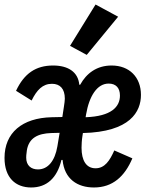

<svg xmlns="http://www.w3.org/2000/svg" viewBox="-25 -818 645 850"><path d="M498 -744 398 -798 285 -615 359 -575ZM113 12C182 12 228 -30 247 -110H252C260 -25 318 12 391 12C474 12 527 -37 561 -117L481 -152C461 -107 439 -73 398 -73C357 -73 336 -107 336 -164C336 -177 337 -198 340 -216L342 -229C552 -234 599 -324 599 -398C599 -476 548 -528 469 -528C404 -528 358 -494 330 -443H326C321 -499 277 -528 210 -528C134 -528 82 -493 46 -416L115 -373C138 -420 164 -447 205 -447C241 -447 262 -425 262 -381C262 -372 260 -360 258 -346L251 -300L204 -299C73 -296 -5 -230 -5 -119C-5 -31 44 12 113 12ZM143 -68C113 -68 91 -85 91 -120C91 -124 91 -134 94 -153C103 -207 142 -227 202 -229L239 -230L229 -170C218 -105 187 -68 143 -68ZM456 -448C488 -448 506 -429 506 -395C506 -345 468 -303 354 -299L356 -311C370 -393 405 -448 456 -448Z"/></svg>

Font: IBM Plex Mono SmBld
Style: Italic
Weight: 600
Italic angle: -9.5°
Monospace: yes
Designer: Mike Abbink, Paul van der Laan, Pieter van Rosmalen
Foundry: Bold Monday
Version: Version 2.004